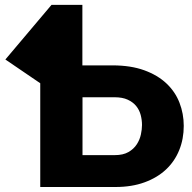

<svg xmlns="http://www.w3.org/2000/svg" viewBox="-20 -748 768 768"><path d="M439 -127.5Q472.5 -127.5 493.8 -139.8Q515 -152 527 -170.5Q539 -189 543.5 -209.8Q548 -230.5 548 -248Q548 -268 542.8 -288Q537.5 -308 524.8 -323.8Q512 -339.5 491 -349.2Q470 -359 438 -359H310V-127.5ZM430 -486.5Q503 -486.5 556.8 -467Q610.5 -447.5 645.8 -414.2Q681 -381 698 -337Q715 -293 715 -244.5Q715 -192.5 697 -147.8Q679 -103 644.2 -70.2Q609.5 -37.5 558.5 -18.8Q507.5 0 442 0H141V-415L1.5 -510L186 -728.5H309.5V-486.5Z"/></svg>

Font: Lato ExtraBold
Style: Regular
Weight: 800
Designer: Lukasz Dziedzic with Adam Twardoch and Botio Nikoltchev
Foundry: tyPoland Lukasz Dziedzic
Version: Version 2.015; 2015-08-06; http://www.latofonts.com/